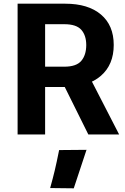

<svg xmlns="http://www.w3.org/2000/svg" viewBox="-20 -731 680 1044"><path d="M75.7 0V-710.9H334.7Q459.2 -710.9 528.8 -652.1Q598.4 -593.3 598.4 -486.6Q598.4 -379.2 528.4 -318.6Q458.5 -258.1 334.5 -258.1H225.3V0ZM225.3 -368.4H329.6Q395 -368.4 421.9 -400Q448.7 -431.6 449 -485.4Q449 -538.6 422 -569Q395 -599.4 329.6 -599.4H225.3ZM460.2 0 297.4 -327.9 455.3 -335 627.7 0ZM252.7 291.5Q268.1 236.3 277.7 195.8Q287.4 155.3 301.5 85L450.4 83.7L381.1 293Z"/></svg>

Font: RobotoFlex
Style: Regular
Weight: 400
Designer: Berlow after Robertson
Foundry: Google
Version: Version 2.136